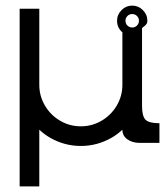

<svg xmlns="http://www.w3.org/2000/svg" viewBox="-20 -520 594 684"><path d="M434 -463Q441 -470 451 -470Q461 -470 468 -463Q475 -456 475 -446Q475 -436 468 -429Q461 -422 451 -422Q441 -422 434 -429Q427 -436 427 -446Q427 -456 434 -463ZM397 -446Q397 -421 416 -405Q416 -405 416 -218Q416 -178 396 -144Q376 -110 342 -90Q308 -70 268 -70Q228 -70 194 -90Q160 -110 140 -144Q120 -178 120 -218V-489H50V144H120V-58Q138 -41 159 -29Q210 0 268 0Q326 0 377 -29Q398 -41 416 -58Q416 -36 434 -23.5Q452 -11 477 -11H548V-81Q511 -81 498.5 -93.5Q486 -106 486 -143V-420Q488 -422 492 -425Q496 -428 497.5 -429.5Q499 -431 501 -433.5Q503 -436 504 -439Q505 -442 505 -446Q505 -468 489 -484Q473 -500 451 -500Q429 -500 413 -484Q397 -468 397 -446Z"/></svg>

Font: Sakbunderan
Style: Regular
Weight: 400
Version: Version 1.00